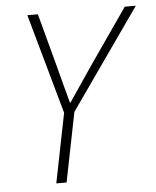

<svg xmlns="http://www.w3.org/2000/svg" viewBox="-49 -702 606 744"><g transform="rotate(-5 253.5 -329.5)"><path d="M140 0H180L234 -270L507 -659H464L319 -450C287 -403 254 -354 222 -307H220C206 -356 195 -402 182 -450L126 -659H85L194 -270Z"/></g></svg>

Font: Source Sans Pro Light
Style: Italic
Weight: 300
Italic angle: -11°
Designer: Paul D. Hunt
Foundry: Adobe Systems Incorporated
Version: Version 3.006;hotconv 1.0.111;makeotfexe 2.5.65597